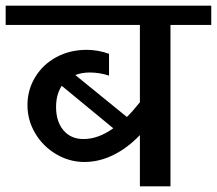

<svg xmlns="http://www.w3.org/2000/svg" viewBox="-42 -658 766 678"><path d="M704 -570H560V0H452V-181Q408 -135 358 -110.5Q308 -86 256 -86Q203 -86 156.5 -113.5Q110 -141 82.5 -187Q55 -233 55 -287Q55 -341 82.5 -386Q110 -431 157.5 -456.5Q205 -482 264 -482Q304 -482 343 -468V-391Q309 -402 275 -402Q247 -402 224 -393L406 -245Q425 -263 452 -297V-570H-22V-638H704ZM358 -205 176 -355Q156 -324 156 -280Q156 -229 182 -198Q208 -167 253 -167Q305 -167 358 -205Z"/></svg>

Font: Amiko SemiBold
Style: Regular
Weight: 600
Designer: Pablo Impallari, Rodrigo Fuenzalida, Andres Torresi
Foundry: Impallari Type
Version: Version 1.001; ttfautohint (v1.3)